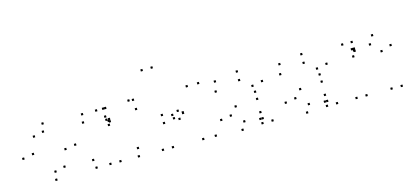

<svg xmlns="http://www.w3.org/2000/svg" viewBox="-64 -1267 3849 1782"><g transform="rotate(-15 1860.0 -376.5)"><path d="M568.5 -247.2V-267.2H548.5V-247.2ZM326.7 -515.3V-535.3H306.7V-515.3ZM70.2 -245.5V-265.5H50.2V-245.5ZM315.5 22V2H295.5V22ZM167.8 -264.5V-284.5H147.8V-264.5ZM218.3 -419.2V-439.2H198.3V-419.2ZM310.7 -441.3V-461.3H290.7V-441.3ZM470.8 -230.8V-250.8H450.8V-230.8ZM419.8 -75.7V-95.7H399.8V-75.7ZM327.5 -53.3V-73.3H307.5V-53.3Z M838.5 -503.3V-523.3H818.5V-503.3ZM838.5 10V-10H818.5V10ZM934.7 10V-10H914.7V10ZM934.7 -373.2V-393.2H914.7V-373.2ZM925.8 -381.2V-401.2H905.8V-381.2ZM925.8 -503.3V-523.3H905.8V-503.3ZM1111.5 10V-10H1091.5V10ZM1123.2 -66.3V-86.3H1103.2V-66.3ZM693.3 -66.3V-86.3H673.3V-66.3ZM705 10V-10H685V10ZM905.2 -427V-447H885.2V-427ZM905.2 -503.3V-523.3H885.2V-503.3ZM703.3 -503.3V-523.3H683.3V-503.3ZM691.7 -427V-447H671.7V-427ZM1194.3 -510.5V-530.5H1174.3V-510.5ZM1152.5 -514.8V-534.8H1132.5V-514.8ZM934.2 -395.7V-415.7H914.2V-395.7ZM908.3 -395.7V-415.7H888.3V-395.7ZM918.3 -343.3V-363.3H898.3V-343.3ZM1199.7 -420.3V-440.3H1179.7V-420.3Z M1343 10V-10H1323V10ZM1439 10V-10H1419V10ZM1439 -755V-775H1419V-755ZM1343 -755V-775H1323V-755ZM1510.3 -280.5V-300.5H1490.3V-280.5ZM1569 -304.7V-324.7H1549V-304.7ZM1417 -304.7V-324.7H1397V-304.7ZM1417 -227.8V-247.8H1397V-227.8ZM1566 -227.8V-247.8H1546V-227.8ZM1517.5 -246.7V-266.7H1497.5V-246.7ZM1730.2 10V-10H1710.2V10ZM1850.7 10V-10H1830.7V10ZM1611.2 -272.2V-292.2H1591.2V-272.2ZM1611.2 -278.7V-298.7H1591.2V-278.7ZM1818.3 -503.3V-523.3H1798.3V-503.3ZM1708.7 -503.3V-523.3H1688.7V-503.3Z M2395.7 -368.8V-388.8H2375.7V-368.8ZM2193.2 -515.2V-535.2H2173.2V-515.2ZM1972.7 -478.3V-498.3H1952.7V-478.3ZM1955.7 -386V-406H1935.7V-386ZM2193 -432.3V-452.3H2173V-432.3ZM2299.2 -348.8V-368.8H2279.2V-348.8ZM2299.2 10V-10H2279.2V10ZM2395.7 10V-10H2375.7V10ZM2308.5 -289.7V-309.7H2288.5V-289.7ZM1937.3 -118V-138H1917.3V-118ZM2105.2 21.8V1.8H2085.2V21.8ZM2290.7 -33.7V-53.7H2270.7V-33.7ZM2312.7 -33.7V-53.7H2292.7V-33.7ZM2307 -93.8V-113.8H2287V-93.8ZM2140.7 -49.8V-69.8H2120.7V-49.8ZM2033.5 -134.3V-154.3H2013.5V-134.3ZM2099 -204.7V-224.7H2079V-204.7ZM2309.7 -220.5V-240.5H2289.7V-220.5Z M3015.7 -368.8V-388.8H2995.7V-368.8ZM2813.2 -515.2V-535.2H2793.2V-515.2ZM2592.7 -478.3V-498.3H2572.7V-478.3ZM2575.7 -386V-406H2555.7V-386ZM2813 -432.3V-452.3H2793V-432.3ZM2919.2 -348.8V-368.8H2899.2V-348.8ZM2919.2 10V-10H2899.2V10ZM3015.7 10V-10H2995.7V10ZM2928.5 -289.7V-309.7H2908.5V-289.7ZM2557.3 -118V-138H2537.3V-118ZM2725.2 21.8V1.8H2705.2V21.8ZM2910.7 -33.7V-53.7H2890.7V-33.7ZM2932.7 -33.7V-53.7H2912.7V-33.7ZM2927 -93.8V-113.8H2907V-93.8ZM2760.7 -49.8V-69.8H2740.7V-49.8ZM2653.5 -134.3V-154.3H2633.5V-134.3ZM2719 -204.7V-224.7H2699V-204.7ZM2929.7 -220.5V-240.5H2909.7V-220.5Z M3293.8 -424.2V-444.2H3273.8V-424.2ZM3293.8 -503.3V-523.3H3273.8V-503.3ZM3203 -503.3V-523.3H3183V-503.3ZM3203 10V-10H3183V10ZM3299 10V-10H3279V10ZM3299 -417.2V-437.2H3279V-417.2ZM3635 -382.2V-402.2H3615V-382.2ZM3493 -514.8V-534.8H3473V-514.8ZM3298.5 -438.7V-458.7H3278.5V-438.7ZM3278.5 -438.7V-458.7H3258.5V-438.7ZM3273.5 -370V-390H3253.5V-370ZM3451.8 -437.8V-457.8H3431.8V-437.8ZM3539.5 -349.5V-369.5H3519.5V-349.5ZM3539.5 10V-10H3519.5V10ZM3637 10V-10H3617V10Z"/></g></svg>

Font: Monaspace Argon Dots Var
Style: Regular
Weight: 400
Designer: Riley Cran and the Lettermatic Team
Version: Version 1.100 (Monaspace Argon Dots)